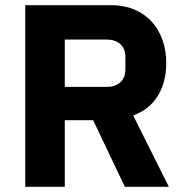

<svg xmlns="http://www.w3.org/2000/svg" viewBox="-20 -718 714 738"><path d="M229 0H77V-698H408Q456 -698 495 -682Q534 -666 561.5 -636.5Q589 -607 604 -566Q619 -525 619 -475Q619 -404 587.5 -351Q556 -298 492 -274L629 0H460L338 -256H229ZM389 -384Q423 -384 442.5 -401.5Q462 -419 462 -453V-497Q462 -531 442.5 -548.5Q423 -566 389 -566H229V-384Z"/></svg>

Font: IBM Plex Sans Devanagari
Style: Bold
Weight: 700
Designer: Mike Abbink, Paul van der Laan, Pieter van Rosmalen, Erin McLaughlin
Foundry: Bold Monday
Version: Version 1.1